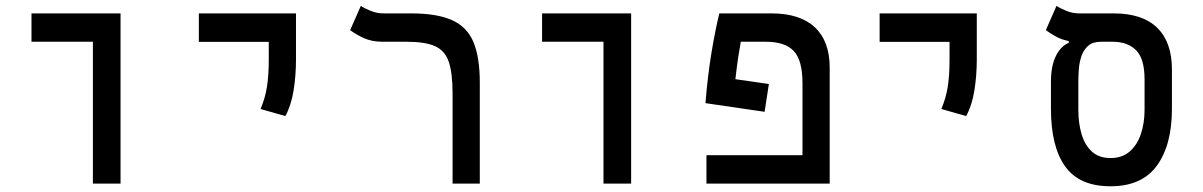

<svg xmlns="http://www.w3.org/2000/svg" viewBox="-20 -632 4142 661"><path d="M299.8 0V-488.3H88.4V-585.9H395V0Z M962.4 -232.4 877 -256.8Q892.6 -293 898.9 -332.3Q905.3 -371.6 905.3 -428.2V-487.8H664.6V-585.9H999V-428.2Q999 -371.6 990.7 -320.3Q982.4 -269 962.4 -232.4Z M1631.8 -347.7V0H1538.1V-310.1Q1538.1 -380.9 1524.9 -419.4Q1511.7 -458 1477.5 -473.1Q1443.4 -488.3 1379.4 -488.3H1296.4Q1260.3 -488.3 1232.9 -500.7Q1205.6 -513.2 1185.5 -528.3L1222.2 -611.8Q1233.4 -604 1255.1 -595Q1276.9 -585.9 1300.3 -585.9H1395Q1484.4 -585.9 1536.1 -562.7Q1587.9 -539.6 1609.9 -487.3Q1631.8 -435.1 1631.8 -347.7Z M2057.6 0V-488.3H1846.2V-585.9H2152.8V0Z M2627 -342.8 2612.3 -247.1 2408.7 -276.9Q2416.5 -373 2429.7 -452.4Q2442.9 -531.7 2456.5 -585.9H2636.2Q2733.9 -585.9 2785.2 -538.1Q2836.4 -490.2 2836.4 -398.9V0H2412.1V-97.7H2742.7V-345.7Q2742.7 -424.8 2712.6 -456.5Q2682.6 -488.3 2616.2 -488.3H2530.3Q2525.9 -464.8 2521.2 -433.3Q2516.6 -401.9 2511.7 -359.4Z M3306.2 -232.4 3220.7 -256.8Q3236.3 -293 3242.7 -332.3Q3249 -371.6 3249 -428.2V-487.8H3008.3V-585.9H3342.8V-428.2Q3342.8 -371.6 3334.5 -320.3Q3326.2 -269 3306.2 -232.4Z M3803.2 9.3Q3695.8 9.3 3647 -59.1Q3598.1 -127.4 3598.1 -257.3V-350.6Q3598.1 -405.3 3615.2 -439.5Q3632.3 -473.6 3659.2 -484.4V-490.7Q3634.3 -495.6 3615 -506.3Q3595.7 -517.1 3580.6 -528.3L3617.2 -611.8Q3628.4 -604 3650.1 -595Q3671.9 -585.9 3694.8 -585.9H3814Q3913.1 -585.9 3963.9 -536.4Q4014.6 -486.8 4014.6 -393.1V-257.3Q4014.6 -132.8 3962.9 -61.8Q3911.1 9.3 3803.2 9.3ZM3803.2 -87.9Q3843.3 -87.9 3869.1 -110.4Q3895 -132.8 3907.7 -170.7Q3920.4 -208.5 3920.4 -253.9V-358.9Q3920.4 -429.7 3891.4 -459Q3862.3 -488.3 3810.1 -488.3H3770.5Q3742.2 -488.3 3726.3 -474.4Q3710.4 -460.4 3703.1 -438.7Q3695.8 -417 3694.1 -393.3Q3692.4 -369.6 3692.4 -349.6V-253.9Q3692.4 -208.5 3703.4 -170.7Q3714.4 -132.8 3738.8 -110.4Q3763.2 -87.9 3803.2 -87.9Z"/></svg>

Font: Cascadia Mono PL
Style: Regular
Weight: 400
Monospace: yes
Designer: Aaron Bell
Foundry: Saja Typeworks
Version: Version 2404.023; ttfautohint (v1.8.4)